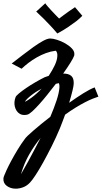

<svg xmlns="http://www.w3.org/2000/svg" viewBox="-86 -720 611 1155"><path d="M40 328.1Q62.5 290 83.5 251Q104.5 211.9 121.1 180.7Q140.6 143.6 158.2 109.4Q120.1 155.3 89.4 209.5Q58.6 263.7 40 328.1ZM64.5 -107.4Q84 -118.2 102.1 -131.3Q120.1 -144.5 133.8 -157.2Q150.4 -171.9 164.1 -186.5Q156.2 -182.6 140.6 -173.3Q125 -164.1 109.4 -152.3Q93.8 -140.6 80.6 -128.4Q67.4 -116.2 64.5 -107.4ZM505.9 -138.7Q493.2 -134.8 472.2 -126.5Q451.2 -118.2 424.8 -104.5Q398.4 -90.8 368.2 -72.3Q337.9 -53.7 305.7 -30.3Q297.9 -10.7 290.5 10.3Q283.2 31.2 274.4 51.8Q252 105.5 225.6 158.2Q199.2 210.9 174.3 255.9Q149.4 300.8 127.9 333.5Q106.4 366.2 93.8 378.9Q75.2 398.4 52.7 406.7Q30.3 415 8.8 415Q-22.5 415 -44.9 398.4Q-67.4 381.8 -65.4 353.5Q-65.4 347.7 -60.5 335.9Q-57.6 328.1 -46.9 304.2Q-36.1 280.3 -19 248.5Q-2 216.8 19.5 181.2Q41 145.5 64.5 114.3Q68.4 108.4 82 95.2Q95.7 82 116.2 64.5Q136.7 46.9 162.1 25.9Q187.5 4.9 216.8 -17.6Q239.3 -70.3 254.4 -116.2Q269.5 -162.1 271.5 -193.4Q272.5 -208 268.6 -219.7Q263.7 -218.8 259.3 -217.8Q254.9 -216.8 250 -215.8Q224.6 -182.6 199.2 -150.9Q173.8 -119.1 150.4 -93.3Q127 -67.4 108.4 -50.3Q89.8 -33.2 78.1 -30.3Q73.2 -29.3 68.8 -28.8Q64.5 -28.3 59.6 -28.3Q44.9 -28.3 33.2 -35.2Q21.5 -42 14.2 -53.2Q6.8 -64.5 3.4 -78.1Q0 -91.8 1 -106.4Q2 -114.3 3.4 -121.6Q4.9 -128.9 7.8 -135.7Q10.7 -143.6 28.3 -158.2Q45.9 -172.9 70.8 -189.9Q95.7 -207 125 -224.1Q154.3 -241.2 181.6 -254.9Q189.5 -257.8 195.3 -259.8Q201.2 -261.7 207 -263.7Q229.5 -297.9 243.7 -328.1Q257.8 -358.4 258.8 -381.8Q260.7 -403.3 250 -415Q218.8 -411.1 189.9 -400.4Q161.1 -389.6 134.8 -374.5Q108.4 -359.4 85.4 -341.8Q62.5 -324.2 43.9 -306.6L-15.6 -337.9Q14.6 -361.3 48.8 -387.7Q83 -414.1 114.3 -436.5Q145.5 -459 172.4 -473.6Q199.2 -488.3 214.8 -488.3H216.8Q232.4 -488.3 257.3 -480.5Q282.2 -472.7 305.7 -459.5Q329.1 -446.3 345.7 -429.2Q362.3 -412.1 361.3 -393.6Q361.3 -388.7 360.4 -385.7Q356.4 -373 338.4 -343.8Q320.3 -314.5 293.9 -277.3H296.9Q326.2 -277.3 342.3 -263.7Q358.4 -250 357.4 -218.8V-216.8Q357.4 -205.1 350.1 -174.8Q342.8 -144.5 330.1 -101.6Q375 -133.8 415 -158.7Q455.1 -183.6 483.4 -194.3ZM186.5 -700.2Q190.4 -693.4 200.7 -681.6Q210.9 -669.9 223.1 -656.7Q235.4 -643.6 248 -630.4Q260.7 -617.2 269.5 -608.4Q281.2 -618.2 296.9 -628.9Q309.6 -638.7 327.1 -650.9Q344.7 -663.1 365.2 -676.8L409.2 -625Q394.5 -609.4 372.1 -591.8Q352.5 -577.1 324.2 -557.6Q295.9 -538.1 258.8 -518.6Q239.3 -542 217.3 -565.4Q195.3 -588.9 175.8 -608.4Q153.3 -630.9 131.8 -650.4Z"/></svg>

Font: Miniver
Style: Regular
Weight: 400
Designer: Dathan Boardman
Foundry: Open Window
Version: Version 1.000